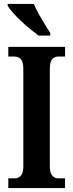

<svg xmlns="http://www.w3.org/2000/svg" viewBox="-20 -951 370 971"><path d="M22 0V-49H55Q72 -49 85 -62Q98 -75 98 -110V-602Q98 -639 85 -652Q72 -665 55 -665H22V-714H309V-665H275Q256 -665 244 -652Q232 -639 232 -601V-110Q232 -76 244.5 -62.5Q257 -49 275 -49H309V0ZM175 -771Q156 -785 132 -804.5Q108 -824 85 -846Q62 -868 44.5 -888Q27 -908 19 -921V-931H151Q160 -909 175 -882Q190 -855 206 -829Q222 -803 234 -784V-771Z"/></svg>

Font: Noto Serif Tamil ExtraCondensed
Style: Bold
Weight: 700
Width: 2
Designer: Indian Type Foundry, Tom Grace, and the Monotype Design Team
Foundry: Monotype Imaging Inc.
Version: Version 2.004; ttfautohint (v1.8.4.7-5d5b)